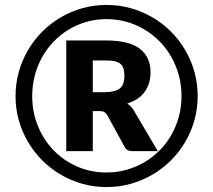

<svg xmlns="http://www.w3.org/2000/svg" viewBox="-20 -751 864 778"><path d="M400 -377.5Q426 -377.5 442.2 -381.8Q458.5 -386 467.8 -394.5Q477 -403 480.5 -415.5Q484 -428 484 -444Q484 -459.5 481 -471.2Q478 -483 469.8 -490.8Q461.5 -498.5 447 -502.2Q432.5 -506 409.5 -506H356V-377.5ZM409.5 -587Q503 -587 546.5 -553.5Q590 -520 590 -457.5Q590 -413 567 -379.8Q544 -346.5 495.5 -331.5Q506.5 -324.5 514.2 -314.8Q522 -305 529 -292L619.5 -138.5H517Q494.5 -138.5 485.5 -155L413.5 -286.5Q408.5 -293.5 402.2 -297.2Q396 -301 383.5 -301H356V-138.5H248.5V-587ZM411.5 -52Q454 -52 493 -63Q532 -74 565.8 -94Q599.5 -114 627.2 -142Q655 -170 674.5 -204.5Q694 -239 704.8 -278.5Q715.5 -318 715.5 -361.5Q715.5 -405 704.8 -445Q694 -485 674.5 -519.8Q655 -554.5 627.2 -582.8Q599.5 -611 565.8 -631.2Q532 -651.5 493 -662.5Q454 -673.5 411.5 -673.5Q369 -673.5 330.5 -662.5Q292 -651.5 258.5 -631.2Q225 -611 197.8 -582.8Q170.5 -554.5 151 -519.8Q131.5 -485 121 -445Q110.5 -405 110.5 -361.5Q110.5 -296.5 133.8 -240Q157 -183.5 197.5 -141.8Q238 -100 293 -76Q348 -52 411.5 -52ZM411.5 -731Q462.5 -731 509.8 -717.8Q557 -704.5 598 -680.5Q639 -656.5 672.8 -622.8Q706.5 -589 730.5 -548Q754.5 -507 767.8 -459.8Q781 -412.5 781 -361.5Q781 -311 767.8 -263.8Q754.5 -216.5 730.5 -175.8Q706.5 -135 672.8 -101.2Q639 -67.5 598 -43.5Q557 -19.5 509.8 -6.2Q462.5 7 411.5 7Q360.5 7 313.5 -6.2Q266.5 -19.5 225.8 -43.5Q185 -67.5 151.2 -101.2Q117.5 -135 93.5 -175.8Q69.5 -216.5 56.2 -263.5Q43 -310.5 43 -361.5Q43 -412.5 56.2 -459.8Q69.5 -507 93.5 -548Q117.5 -589 151.2 -622.8Q185 -656.5 225.8 -680.5Q266.5 -704.5 313.5 -717.8Q360.5 -731 411.5 -731Z"/></svg>

Font: Lato 2
Style: Bold
Weight: 700
Designer: Lukasz Dziedzic with Adam Twardoch and Botio Nikoltchev
Foundry: tyPoland Lukasz Dziedzic
Version: Version 2.015; 2015-08-06; http://www.latofonts.com/